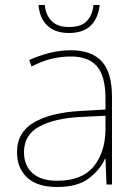

<svg xmlns="http://www.w3.org/2000/svg" viewBox="-20 -738 551 768"><path d="M264 -537Q346 -537 387 -492.5Q428 -448 428 -350V0H406L402 -103H400Q379 -57 334 -23.5Q289 10 208 10Q129 10 88.5 -28Q48 -66 48 -129Q48 -208 114.5 -247.5Q181 -287 299 -294L402 -300V-343Q402 -433 368 -472.5Q334 -512 264 -512Q224 -512 186.5 -503Q149 -494 106 -472L97 -498Q137 -516 178.5 -526.5Q220 -537 264 -537ZM301 -270Q199 -265 137.5 -232Q76 -199 76 -129Q76 -76 110 -45.5Q144 -15 208 -15Q308 -15 354.5 -72Q401 -129 402 -220V-275ZM379 -718Q365 -606 256 -606Q202 -606 170.5 -634.5Q139 -663 134 -718H159Q163 -678 186.5 -654Q210 -630 256 -630Q305 -630 327.5 -654Q350 -678 354 -718Z"/></svg>

Font: Noto Sans Bengali Thin
Style: Regular
Weight: 100
Designer: Jelle Bosma - Monotype Design Team
Foundry: Monotype Imaging Inc.
Version: Version 2.003; ttfautohint (v1.8.4.7-5d5b)